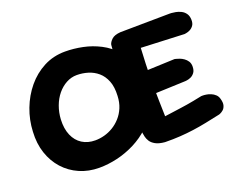

<svg xmlns="http://www.w3.org/2000/svg" viewBox="-106 -850 1315 1052"><g transform="rotate(-20 551.5 -324.5)"><path d="M312 7Q249 7 196.8 -16Q144.5 -39 107.1 -80.5Q69.8 -122 50.9 -178.5Q32 -235 36 -303Q39 -371 63 -434Q87 -497 128.4 -547Q169.8 -597 226.2 -626.5Q282.8 -656 351 -656Q401.8 -656 453.6 -645.2Q505.5 -634.5 552.4 -610.2Q599.2 -586 635.5 -545.9Q671.8 -505.8 690.8 -447.5Q709.8 -389.2 705.8 -310Q702.8 -246 677.4 -195.5Q652 -145 611.5 -107Q571 -69 520.6 -43.5Q470.2 -18 416.5 -5.5Q362.8 7 312 7ZM341.8 -141.8Q368.2 -141.8 395.1 -149Q422 -156.2 446.9 -171.2Q471.8 -186.2 492 -208.8Q512.2 -231.2 524.9 -261.5Q537.5 -291.8 539 -329.5Q541.8 -380.8 527.8 -416Q513.8 -451.2 488.8 -472.5Q463.8 -493.8 432 -503.4Q400.2 -513 367.2 -513Q335 -513 305.9 -497.2Q276.8 -481.5 254.2 -454.1Q231.8 -426.8 218.4 -390.5Q205 -354.2 202.8 -314Q200.2 -260.2 216.9 -221.5Q233.5 -182.8 265.9 -162.2Q298.2 -141.8 341.8 -141.8ZM696.8 -2Q662.2 -5 642.5 -16.1Q622.8 -27.2 613.9 -41.5Q605 -55.8 602 -69.4Q599 -83 597.8 -91.2Q594.8 -162.8 592.2 -222.9Q589.8 -283 589.6 -340.4Q589.5 -397.8 592.4 -461.4Q595.2 -525 602.2 -604.5Q605.2 -618.5 621.2 -633.9Q637.2 -649.2 672.8 -651.8L962.2 -655.2Q962.2 -655.2 971.9 -654.8Q981.5 -654.2 996.5 -651.4Q1011.5 -648.5 1026.4 -641.1Q1041.2 -633.8 1051.2 -619.9Q1061.2 -606 1062 -584.2Q1062.8 -562 1053.5 -549.4Q1044.2 -536.8 1031.8 -530.9Q1019.2 -525 1009.6 -523.5Q1000 -522 1000 -522L748.5 -533Q745.8 -481.5 744.2 -441.2Q742.8 -401 742.2 -366.4Q741.8 -331.8 742.4 -297.8Q743 -263.8 743.5 -224.5Q744 -185.2 745.8 -135.2Q779 -140 802.6 -143Q826.2 -146 844.2 -148.8Q862.2 -151.5 880.1 -154.2Q898 -157 919.1 -161.1Q940.2 -165.2 969.2 -171.2Q969.2 -171.2 977.4 -171.4Q985.5 -171.5 998.1 -169.6Q1010.8 -167.8 1024.5 -162.1Q1038.2 -156.5 1049.2 -146.2Q1060.2 -136 1064.2 -119.5Q1070.8 -96 1066.2 -80.9Q1061.8 -65.8 1052.4 -57.6Q1043 -49.5 1035.2 -46.2Q1027.5 -43 1027.5 -43Q981 -33 941.6 -25Q902.2 -17 864 -11.8Q825.8 -6.5 785.5 -3.9Q745.2 -1.2 696.8 -2ZM630.5 -267.2 622.2 -401 901.2 -412Q901.2 -412 909.4 -410.1Q917.5 -408.2 929.2 -403.9Q941 -399.5 952.6 -391.4Q964.2 -383.2 972.4 -370.9Q980.5 -358.5 980.5 -340.8Q980.5 -318 970.9 -305Q961.2 -292 948.4 -286.2Q935.5 -280.5 925.9 -279.4Q916.2 -278.2 916.2 -278.2Z"/></g></svg>

Font: Sour Gummy Black
Style: Regular
Weight: 900
Version: Version 1.000